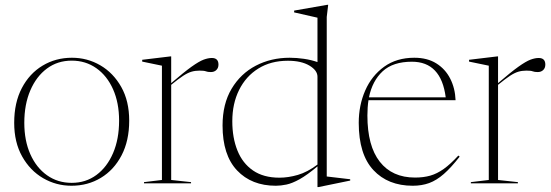

<svg xmlns="http://www.w3.org/2000/svg" viewBox="-20 -762 2292 798"><path d="M277 10Q213.5 10 159.2 -21.5Q105 -53 72 -111.8Q39 -170.5 39 -251.5Q39 -335.5 70.8 -396Q102.5 -456.5 157 -489.2Q211.5 -522 279 -522Q343 -522 397 -490.5Q451 -459 484 -400.5Q517 -342 517 -260.5Q517 -177 485.2 -116.2Q453.5 -55.5 399.2 -22.8Q345 10 277 10ZM278 -2Q336.5 -2 380.8 -34.8Q425 -67.5 450 -125.8Q475 -184 475 -260.5Q475 -334.5 450 -390.8Q425 -447 380.5 -478.5Q336 -510 278 -510Q219.5 -510 175.2 -477.2Q131 -444.5 106 -386.2Q81 -328 81 -251.5Q81 -177.5 106 -121.2Q131 -65 175.5 -33.5Q220 -2 278 -2Z M860.5 -521Q888 -521 888 -493.5Q888 -479.5 879.2 -471Q870.5 -462.5 856.5 -462.5Q843 -462.5 835.8 -465.5Q828.5 -468.5 809.5 -468.5Q791.5 -468.5 776 -464Q760.5 -459.5 741 -446.8Q721.5 -434 691.5 -409.5V-14L774 -5V0H578.5V-5L653 -14V-489L571 -506V-513.5L687.5 -527.5H691.5V-416.5Q745 -462.5 776.2 -484.8Q807.5 -507 826.2 -514Q845 -521 860.5 -521Z M1435.5 -11.5 1304 15.5H1299.5V-70.5Q1256.5 -34.5 1225.5 -17.2Q1194.5 0 1170.8 5Q1147 10 1126.5 10Q1025.5 10 965.2 -53.8Q905 -117.5 905 -240.5Q905 -330 942.5 -393Q980 -456 1043.2 -489Q1106.5 -522 1184 -522Q1213 -522 1243.5 -517.5Q1274 -513 1299.5 -504V-688.5L1202.5 -710.5V-718L1340 -742H1344L1338 -691.5V-28.5L1435.5 -17ZM1299.5 -443Q1299.5 -469.5 1265.8 -489.5Q1232 -509.5 1176.5 -509.5Q1105.5 -509.5 1053.8 -477.2Q1002 -445 973.8 -388.2Q945.5 -331.5 945.5 -258Q945.5 -189.5 966.8 -136.5Q988 -83.5 1031.5 -53.5Q1075 -23.5 1141.5 -23.5Q1178 -23.5 1217.8 -35Q1257.5 -46.5 1299.5 -78Z M1702 -522Q1756 -522 1793.5 -498.5Q1831 -475 1851.2 -435.2Q1871.5 -395.5 1873.5 -345.5H1511.5Q1507 -316 1507 -282Q1507 -155.5 1558.5 -89.8Q1610 -24 1705 -24Q1740 -24 1768.2 -32Q1796.5 -40 1824.5 -60Q1852.5 -80 1885 -115.5L1890.5 -111Q1855 -65.5 1824.8 -39Q1794.5 -12.5 1763.8 -1.2Q1733 10 1695.5 10Q1592.5 10 1531.8 -55.2Q1471 -120.5 1471 -251.5Q1471 -324.5 1498 -386Q1525 -447.5 1576.8 -484.8Q1628.5 -522 1702 -522ZM1692 -505.5Q1613.5 -505.5 1570.5 -465.8Q1527.5 -426 1513.5 -357.5H1832.5Q1813.5 -505.5 1692 -505.5Z M2219 -521Q2246.5 -521 2246.5 -493.5Q2246.5 -479.5 2237.8 -471Q2229 -462.5 2215 -462.5Q2201.5 -462.5 2194.2 -465.5Q2187 -468.5 2168 -468.5Q2150 -468.5 2134.5 -464Q2119 -459.5 2099.5 -446.8Q2080 -434 2050 -409.5V-14L2132.5 -5V0H1937V-5L2011.5 -14V-489L1929.5 -506V-513.5L2046 -527.5H2050V-416.5Q2103.5 -462.5 2134.8 -484.8Q2166 -507 2184.8 -514Q2203.5 -521 2219 -521Z"/></svg>

Font: Newsreader Display ExtraLight
Style: Regular
Weight: 275
Designer: Hugues Gentile
Foundry: Production Type
Version: Version 1.002